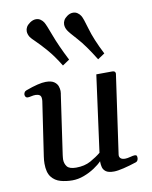

<svg xmlns="http://www.w3.org/2000/svg" viewBox="-90 -874 755 955"><g transform="rotate(-10 287.5 -396.5)"><path d="M198.2 13.7Q167 13.7 138.7 5.9Q110.4 -2 92.8 -24.7Q75.2 -47.4 75.2 -92.3Q75.2 -108.4 78.1 -127.9L118.7 -401.4Q119.1 -404.8 119.1 -410.2Q119.1 -426.3 110.6 -431.4Q102.1 -436.5 90.3 -436.5Q80.1 -436.5 68.8 -433.8Q57.6 -431.2 50.8 -431.2Q39.1 -431.2 36.6 -445.3Q35.6 -450.7 39.3 -457.8Q43 -464.8 50.8 -467.3Q117.2 -491.7 151.4 -491.7Q179.7 -491.7 193.6 -481.9Q207.5 -472.2 212.2 -458.7Q216.8 -445.3 216.8 -434.1Q216.8 -426.3 215.8 -421.1Q214.8 -416 214.8 -416L171.9 -118.7Q171.4 -113.3 170.7 -107.7Q169.9 -102.1 169.9 -96.7Q169.9 -75.7 181.6 -60.5Q193.4 -45.4 227.5 -45.4Q270 -45.4 301.3 -62.7Q332.5 -80.1 354 -98.1L406.2 -484.9L486.8 -485.4Q502.9 -485.4 502.9 -471.7L446.3 -73.7Q444.3 -62 451.4 -54.4Q458.5 -46.9 475.1 -46.9Q485.4 -46.9 501 -51Q516.6 -55.2 523.9 -55.2Q528.3 -55.2 532.2 -53.2Q536.1 -51.3 536.1 -40.5Q536.1 -34.7 533.4 -28.6Q530.8 -22.5 523.9 -20Q490.2 -8.8 458.7 -1.2Q427.2 6.3 409.2 6.3Q380.9 6.3 368.4 -3.2Q356 -12.7 352.8 -25.9Q349.6 -39.1 349.6 -49.8Q349.6 -51.3 349.6 -53Q349.6 -54.7 349.6 -56.2Q335.4 -41 310.8 -24.7Q286.1 -8.3 256.6 2.7Q227.1 13.7 198.2 13.7ZM250.5 -557.1Q218.8 -608.9 189 -643.3Q159.2 -677.7 138.2 -697.8Q117.2 -717.8 111.8 -726.1Q102.5 -741.2 102.5 -755.9Q102.5 -767.1 108.2 -777.1Q113.8 -787.1 127 -796.4Q142.6 -807.1 157.7 -807.1Q170.9 -807.1 180.9 -800Q190.9 -793 196.8 -783.2Q204.6 -770.5 225.1 -714.8Q245.6 -659.2 285.6 -580.6ZM428.2 -557.1Q380.4 -634.8 344.5 -674.1Q308.6 -713.4 300.8 -726.1Q291.5 -741.2 291.5 -756.8Q291.5 -767.6 296.9 -777.6Q302.2 -787.6 314.5 -796.4Q329.1 -807.1 344.7 -807.1Q357.9 -807.1 367.9 -800Q377.9 -793 383.8 -783.2Q391.6 -771 407.5 -715.1Q423.3 -659.2 463.4 -580.6Z"/></g></svg>

Font: Gelasio
Style: Italic
Weight: 400
Italic angle: -8.5°
Designer: Eben Sorkin
Foundry: Eben Sorkin
Version: Version 1.008